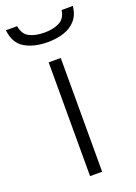

<svg xmlns="http://www.w3.org/2000/svg" viewBox="-196 -779 590 836"><g transform="rotate(-20 99.0 -361.0)"><path d="M71 0V-527H127V0ZM98 -611Q35 -611 -7.5 -636Q-50 -661 -56 -722H-4Q2 -683 30 -669Q58 -655 99 -655Q139 -655 167.5 -669Q196 -683 202 -722H254Q250 -682 228.5 -657.5Q207 -633 173.5 -622Q140 -611 98 -611Z"/></g></svg>

Font: Onest ExtraLight
Style: Regular
Weight: 250
Designer: Dmitri Voloshin, Andrey Kudryavtsev
Foundry: Dmitri Voloshin, Andrey Kudryavtsev
Version: Version 1.000;gftools[0.9.33]